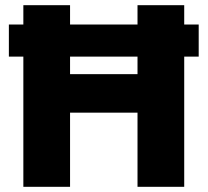

<svg xmlns="http://www.w3.org/2000/svg" viewBox="-20 -720 800 740"><path d="M14.2 -625.5H745.8V-501.8H14.2ZM70 0V-700H250V-434.2H510V-700H690V0H510V-285.8H250V0Z"/></svg>

Font: Golos Text
Style: Regular
Weight: 400
Designer: A.Korolkova, Vitaly Kuzmin
Foundry: ParaType Ltd
Version: Version 2.004